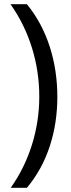

<svg xmlns="http://www.w3.org/2000/svg" viewBox="-20 -736 337 914"><path d="M253 -275C253 -439 206 -597 108 -716H30C120 -589 167 -435 167 -276C167 -121 120 33 31 158H108C206 42 253 -112 253 -275Z"/></svg>

Font: Noto Sans Lao Looped SemiCondensed
Style: Regular
Weight: 400
Width: 4
Designer: Mark Frömberg, Ben Mitchell
Foundry: The Fontpad Ltd
Version: Version 1.003